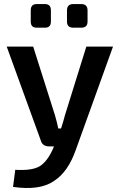

<svg xmlns="http://www.w3.org/2000/svg" viewBox="-20 -719 589 943"><path d="M160 -583Q131 -583 131 -613V-668Q131 -699 160 -699H201Q230 -699 230 -668V-613Q230 -583 201 -583ZM340 -583Q309 -583 309 -613V-668Q309 -699 340 -699H379Q410 -699 410 -668V-613Q410 -583 379 -583ZM404 -490H535L353 15Q315 125 245 170Q176 218 44 199L55 115Q138 120 176 97Q214 72 241 10L245 0H221Q188 0 180 -30L13 -490H143L250 -153Q263 -107 266 -88H280Q291 -122 299 -153Z"/></svg>

Font: Exo 2 Semi Bold
Style: Regular
Weight: 600
Designer: Natanael Gama
Version: Version 1.001;PS 001.001;hotconv 1.0.88;makeotf.lib2.5.64775